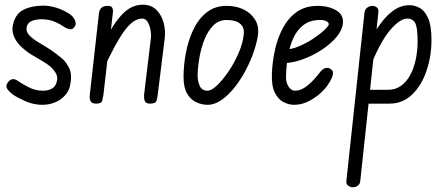

<svg xmlns="http://www.w3.org/2000/svg" viewBox="-20 -441 1906 817"><path d="M160 5Q122 5 86.5 -11Q51 -27 33 -40Q18 -52 10.5 -63.5Q3 -75 12 -88Q21 -102 32.5 -104Q44 -106 57 -96Q71 -86 100.5 -70.5Q130 -55 163 -55Q185 -55 201 -64Q217 -73 222 -95Q227 -115 216.5 -131.5Q206 -148 194 -158Q178 -171 158 -182.5Q138 -194 113 -209Q86 -226 65.5 -247Q45 -268 37 -292.5Q29 -317 37 -343Q48 -384 82 -400.5Q116 -417 165 -417Q189 -417 217 -409Q245 -401 274 -383Q291 -372 298.5 -355.5Q306 -339 298 -328Q290 -315 277.5 -316.5Q265 -318 251 -328Q235 -339 211.5 -349Q188 -359 157 -359Q135 -359 117 -352.5Q99 -346 94 -328Q89 -310 102.5 -293.5Q116 -277 150 -257Q173 -244 197.5 -227.5Q222 -211 244 -192Q261 -178 274 -151.5Q287 -125 280 -87Q276 -57 258 -36.5Q240 -16 214.5 -5.5Q189 5 160 5Z M389 0Q370 0 365 -11.5Q360 -23 362 -37L401 -384Q403 -400 412 -408Q421 -416 439 -416Q454 -416 458 -407.5Q462 -399 460 -384L420 -37Q418 -25 415 -12.5Q412 0 389 0ZM619 0Q600 0 596 -11.5Q592 -23 593 -37L622 -278Q624 -294 620.5 -313.5Q617 -333 608.5 -347.5Q600 -362 585 -362Q548 -362 509.5 -310Q471 -258 415 -135L427 -268Q461 -339 500 -380Q539 -421 588 -421Q623 -421 645 -399.5Q667 -378 676 -345Q685 -312 681 -278L651 -37Q650 -25 646 -12.5Q642 0 619 0Z M863 5Q839 5 815 -6Q791 -17 776 -43Q761 -69 761 -113Q761 -163 771 -216Q781 -269 802.5 -314.5Q824 -360 859 -388Q894 -416 944 -416Q986 -416 1017 -400.5Q1048 -385 1065 -358Q1082 -331 1078 -295Q1074 -263 1060.5 -223Q1047 -183 1026 -143Q1005 -103 978.5 -69.5Q952 -36 922.5 -15.5Q893 5 863 5ZM863 -55Q880 -55 904 -78Q928 -101 952.5 -137Q977 -173 995 -214.5Q1013 -256 1017 -293Q1021 -324 1002 -340Q983 -356 944 -356Q911 -356 888 -333Q865 -310 850.5 -274Q836 -238 829 -198.5Q822 -159 821 -125Q820 -100 829 -77.5Q838 -55 863 -55Z M1231 5Q1209 5 1186.5 -6.5Q1164 -18 1149.5 -46.5Q1135 -75 1137 -127Q1139 -180 1150.5 -231Q1162 -282 1185 -324Q1208 -366 1244 -391Q1280 -416 1332 -416Q1378 -416 1410.5 -397Q1443 -378 1439 -341Q1436 -312 1411 -282.5Q1386 -253 1347.5 -228Q1309 -203 1265 -187.5Q1221 -172 1180 -172L1190 -230Q1219 -230 1251 -243.5Q1283 -257 1312 -276Q1341 -295 1359.5 -312.5Q1378 -330 1379 -337Q1380 -345 1369.5 -350.5Q1359 -356 1343 -356Q1300 -356 1272 -335Q1244 -314 1228 -278.5Q1212 -243 1205 -200.5Q1198 -158 1197 -116Q1196 -91 1207.5 -73Q1219 -55 1235 -55Q1257 -55 1278 -69.5Q1299 -84 1316 -103Q1333 -122 1342 -134Q1353 -149 1366 -151.5Q1379 -154 1389 -146Q1399 -139 1396.5 -124Q1394 -109 1377 -83Q1366 -65 1343.5 -44.5Q1321 -24 1292 -9.5Q1263 5 1231 5Z M1482 356Q1471 356 1461.5 349Q1452 342 1454 328L1531 -388Q1533 -402 1543.5 -409Q1554 -416 1564 -416Q1576 -416 1584 -409Q1592 -402 1590 -388L1513 329Q1512 342 1502.5 349Q1493 356 1482 356ZM1816 -271Q1816 -202 1795 -140Q1774 -78 1734 -39Q1694 0 1637 0H1519L1525 -59H1633Q1663 -59 1686.5 -76Q1710 -93 1725.5 -121.5Q1741 -150 1749 -187.5Q1757 -225 1757 -265Q1757 -323 1747 -342.5Q1737 -362 1713 -362Q1682 -362 1640 -313Q1598 -264 1551 -147L1563 -285Q1585 -323 1609.5 -353.5Q1634 -384 1662 -401.5Q1690 -419 1722 -419Q1745 -419 1766.5 -407Q1788 -395 1802 -363Q1816 -331 1816 -271Z"/></svg>

Font: Edu NSW ACT Foundation
Style: Regular
Weight: 400
Designer: Tina and Corey Anderson
Foundry: Google for Education
Version: Version 1.003